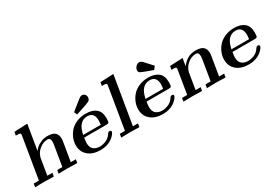

<svg xmlns="http://www.w3.org/2000/svg" viewBox="11 -1471 3164 2254"><g transform="rotate(-30 1593.0 -344.0)"><path d="M44.9 0 51.8 -46.9H122.1L212.9 -596.2Q215.8 -612.3 215.8 -618.2Q215.8 -629.4 210.9 -632.8Q206.1 -636.2 191.9 -638.2Q180.7 -639.2 150.9 -639.2L159.2 -686L337.9 -693.8L282.2 -356.9H283.2Q296.4 -375 315.2 -393.1Q334 -411.1 376 -430.7Q418 -450.2 464.8 -450.2Q540 -450.2 570.1 -421.6Q600.1 -393.1 600.1 -341.8Q600.1 -322.8 597.2 -305.2L554.2 -46.9H623L615.2 0Q531.2 -2.9 488.8 -2.9Q411.6 -2.9 362.8 0L370.1 -46.9H439.9L486.8 -331.1Q488.8 -343.3 488.8 -360.8Q488.8 -386.7 480.5 -400.4Q472.2 -414.1 448.2 -414.1Q391.1 -414.1 339.6 -373Q288.1 -332 272.9 -270Q270 -245.1 235.8 -46.9H305.2L296.9 0Q212.9 -2.9 170.9 -2.9Q93.8 -2.9 44.9 0Z M703.6 -187Q703.6 -233.9 721.7 -280Q739.7 -326.2 773.7 -365Q807.6 -403.8 863.8 -428.5Q919.9 -453.1 988.8 -453.1Q1077.6 -453.1 1126.7 -412.6Q1175.8 -372.1 1175.8 -288.1Q1175.8 -239.3 1168.7 -228.5Q1161.6 -217.8 1138.7 -217.8H834.5Q826.7 -169.9 826.7 -147.9Q826.7 -89.8 856.9 -63Q889.2 -34.2 942.9 -34.2Q956.1 -34.2 970.5 -36.1Q984.9 -38.1 1010.3 -45.7Q1035.6 -53.2 1060.8 -72Q1085.9 -90.8 1102.5 -120.1Q1113.8 -135.3 1127.9 -134.8Q1150.9 -134.8 1150.9 -117.2Q1150.9 -111.3 1143.8 -98.1Q1136.7 -85 1119.1 -66.9Q1101.6 -48.8 1077.6 -33Q1053.7 -17.1 1015.6 -5.6Q977.5 5.9 932.6 5.9Q826.7 5.9 765.1 -46.6Q703.6 -99.1 703.6 -187ZM839.8 -251H1078.6Q1083.5 -295.9 1083.5 -306.2Q1083.5 -417 989.7 -417Q872.1 -417 839.8 -251ZM880.9 -535.2Q898.9 -550.3 918.7 -566.2Q938.5 -582 950.7 -591.6Q962.9 -601.1 975.8 -611.6Q988.8 -622.1 996.3 -627.9Q1003.9 -633.8 1012.2 -640.4Q1020.5 -647 1025.6 -649.9Q1030.8 -652.8 1035.6 -656Q1040.5 -659.2 1044.7 -660.2Q1048.8 -661.1 1052.7 -661.6Q1056.6 -662.1 1060.5 -662.1Q1082.5 -662.1 1096.7 -645.5Q1110.8 -628.9 1110.8 -607.9Q1110.8 -574.7 1085.7 -560.3Q1060.5 -545.9 962.9 -515.1Q922.9 -502 898.9 -494.1Z M1211.4 0 1218.8 -46.9H1288.6L1379.4 -596.2Q1382.3 -612.3 1382.3 -618.2Q1382.3 -629.4 1377.4 -632.8Q1372.6 -636.2 1358.4 -638.2Q1347.2 -639.2 1317.4 -639.2L1325.7 -686L1504.4 -693.8L1396.5 -46.9H1465.3L1457.5 0Q1355.5 -2.9 1334.5 -2.9Q1289.6 -2.9 1211.4 0Z M1549.3 -187Q1549.3 -233.9 1567.4 -280Q1585.4 -326.2 1619.4 -365Q1653.3 -403.8 1709.5 -428.5Q1765.6 -453.1 1834.5 -453.1Q1923.3 -453.1 1972.4 -412.6Q2021.5 -372.1 2021.5 -288.1Q2021.5 -239.3 2014.4 -228.5Q2007.3 -217.8 1984.4 -217.8H1680.2Q1672.4 -169.9 1672.4 -147.9Q1672.4 -89.8 1702.6 -63Q1734.9 -34.2 1788.6 -34.2Q1801.8 -34.2 1816.2 -36.1Q1830.6 -38.1 1856 -45.7Q1881.3 -53.2 1906.5 -72Q1931.6 -90.8 1948.2 -120.1Q1959.5 -135.3 1973.6 -134.8Q1996.6 -134.8 1996.6 -117.2Q1996.6 -111.3 1989.5 -98.1Q1982.4 -85 1964.8 -66.9Q1947.3 -48.8 1923.3 -33Q1899.4 -17.1 1861.3 -5.6Q1823.2 5.9 1778.3 5.9Q1672.4 5.9 1610.8 -46.6Q1549.3 -99.1 1549.3 -187ZM1685.5 -251H1924.3Q1929.2 -295.9 1929.2 -306.2Q1929.2 -417 1835.4 -417Q1717.8 -417 1685.5 -251ZM1766.1 -589.8Q1766.1 -614.7 1787.6 -638.4Q1809.1 -662.1 1835 -662.1Q1854 -662.1 1877.4 -640.1Q1883.3 -633.3 1974.1 -535.2V-534.2L1943.4 -494.1Q1918.5 -502.9 1877.4 -518.1Q1800.3 -545.9 1783.2 -556.4Q1766.1 -566.9 1766.1 -589.8Z M2055.2 0 2062 -46.9H2132.3L2184.1 -361.8Q2186 -371.6 2186 -375Q2186 -389.2 2172.6 -392.1Q2159.2 -395 2120.1 -395L2128.4 -441.9L2302.2 -450.2L2285.2 -347.2H2286.1Q2313 -388.2 2361.1 -419.2Q2409.2 -450.2 2475.1 -450.2Q2550.3 -450.2 2580.3 -421.6Q2610.4 -393.1 2610.4 -341.8Q2610.4 -322.8 2607.4 -305.2L2564.5 -46.9H2633.3L2625.5 0Q2541.5 -2.9 2499 -2.9Q2421.9 -2.9 2373 0L2380.4 -46.9H2450.2L2497.1 -331.1Q2499 -343.3 2499 -360.8Q2499 -386.7 2490.7 -400.4Q2482.4 -414.1 2458.5 -414.1Q2401.4 -414.1 2349.9 -373Q2298.3 -332 2283.2 -270Q2280.3 -245.1 2246.1 -46.9H2315.4L2307.1 0Q2223.1 -2.9 2181.2 -2.9Q2104 -2.9 2055.2 0Z M2713.9 -187Q2713.9 -233.9 2731.9 -280Q2750 -326.2 2783.9 -365Q2817.9 -403.8 2874 -428.5Q2930.2 -453.1 2999 -453.1Q3087.9 -453.1 3137 -412.6Q3186 -372.1 3186 -288.1Q3186 -239.3 3179 -228.5Q3171.9 -217.8 3148.9 -217.8H2844.7Q2836.9 -169.9 2836.9 -147.9Q2836.9 -89.8 2867.2 -63Q2899.4 -34.2 2953.1 -34.2Q2966.3 -34.2 2980.7 -36.1Q2995.1 -38.1 3020.5 -45.7Q3045.9 -53.2 3071 -72Q3096.2 -90.8 3112.8 -120.1Q3124 -135.3 3138.2 -134.8Q3161.1 -134.8 3161.1 -117.2Q3161.1 -111.3 3154.1 -98.1Q3147 -85 3129.4 -66.9Q3111.8 -48.8 3087.9 -33Q3064 -17.1 3025.9 -5.6Q2987.8 5.9 2942.9 5.9Q2836.9 5.9 2775.4 -46.6Q2713.9 -99.1 2713.9 -187ZM2850.1 -251H3088.9Q3093.8 -295.9 3093.8 -306.2Q3093.8 -417 3000 -417Q2882.3 -417 2850.1 -251Z"/></g></svg>

Font: CMU Serif Extra
Style: BoldSlanted
Weight: 700
Italic angle: -9.46001°
Version: Version 0.7.0